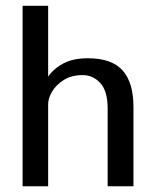

<svg xmlns="http://www.w3.org/2000/svg" viewBox="-20 -648 543 668"><path d="M444.3 0V-276.4Q444.3 -360.4 406.7 -402.8Q369.1 -445.3 286.1 -445.3Q235.4 -445.3 202.1 -428.2Q168.9 -411.1 147.5 -381.8V-627.9H58.6V0H147.5V-285.2Q147.5 -305.7 161.1 -329.1Q174.8 -352.5 201.7 -369.6Q228.5 -386.7 267.6 -386.7Q303.7 -386.7 329.1 -358.9Q354.5 -331.1 354.5 -270.5V0Z"/></svg>

Font: Namkio Khamti Book
Style: Regular
Weight: 500
Designer: Debbi Hosken
Foundry: SIL International
Version: Version 3.917